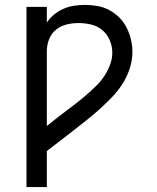

<svg xmlns="http://www.w3.org/2000/svg" viewBox="-20 -548 640 783"><path d="M88 215V-520H171V-456Q183 -474 200.5 -488.5Q218 -503 238.5 -512Q259 -521 281.5 -524.5Q304 -528 326 -528Q326 -528 326 -528Q326 -528 326 -528Q352 -528 377.5 -523.5Q403 -519 425.5 -507Q448 -495 466.5 -476.5Q485 -458 496.5 -435Q508 -412 514 -387Q520 -362 520 -336Q520 -302 509 -268.5Q498 -235 479.5 -206Q461 -177 437 -152Q413 -127 387.5 -104Q362 -81 335 -59.5Q308 -38 280.5 -16.5Q253 5 225.5 26Q198 47 171 68V215ZM171 -34Q191 -50 211 -66Q231 -82 252 -97.5Q273 -113 293.5 -129Q314 -145 333.5 -162Q353 -179 371.5 -197Q390 -215 404.5 -236.5Q419 -258 428.5 -283Q438 -308 438 -333Q438 -359 427.5 -384Q417 -409 397 -425.5Q377 -442 351.5 -448Q326 -454 300 -454Q275 -454 251 -448Q227 -442 208 -426.5Q189 -411 180 -387.5Q171 -364 171 -339Z"/></svg>

Font: Iosevka SS04 Extended
Style: Regular
Weight: 400
Width: 7
Monospace: yes
Designer: Belleve Invis
Foundry: Belleve Invis
Version: Version 19.0.0; ttfautohint (v1.8.4)